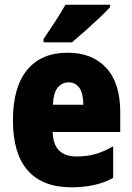

<svg xmlns="http://www.w3.org/2000/svg" viewBox="-20 -786 563 816"><path d="M267 -562Q372 -562 431.5 -497.5Q491 -433 491 -310V-225H204Q206 -121 306 -121Q349 -121 384.5 -131Q420 -141 461 -164V-30Q390 10 283 10Q161 10 98 -61.5Q35 -133 35 -274Q35 -416 95.5 -489Q156 -562 267 -562ZM272 -436Q244 -436 225.5 -414Q207 -392 205 -341H334Q334 -389 317.5 -412.5Q301 -436 272 -436ZM448 -756Q432 -738 403.5 -711Q375 -684 343.5 -656Q312 -628 286 -606H165V-620Q189 -656 214.5 -694.5Q240 -733 258 -766H448Z"/></svg>

Font: Noto Sans Telugu Condensed Black
Style: Regular
Weight: 900
Width: 3
Designer: Jelle Bosma - Monotype Design Team
Foundry: Monotype Imaging Inc.
Version: Version 2.005; ttfautohint (v1.8.4.7-5d5b)